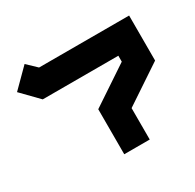

<svg xmlns="http://www.w3.org/2000/svg" viewBox="-133 -652 794 783"><g transform="rotate(-30 264.0 -261.0)"><path d="M72 -522 116 -480H540V-268L360 -148V0H240V-212L420 -332V-360H64L-12 -438Z"/></g></svg>

Font: SOV_raksil
Style: bold
Weight: 700
Version: Version 1.00